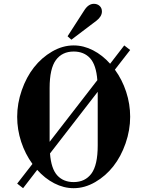

<svg xmlns="http://www.w3.org/2000/svg" viewBox="-20 -968 752 1006"><path d="M70 -6 101 18 175 -78C201.7 -48 231.5 -24.5 264.5 -7.5C297.5 9.5 331.3 18 366 18C404.7 18 442.3 7.3 479 -14C515.7 -35.3 547.3 -63 574 -97C600.7 -131 622 -171 638 -217C654 -263 662 -309.3 662 -356C662 -400.7 655 -444.3 641 -487C627 -529.7 607.3 -568.3 582 -603L662 -706L631 -730L557 -634C530.3 -664 500.5 -687.5 467.5 -704.5C434.5 -721.5 400.7 -730 366 -730C327.3 -730 289.7 -719.3 253 -698C216.3 -676.7 184.7 -649 158 -615C131.3 -581 110 -541 94 -495C78 -449 70 -402.7 70 -356C70 -311.3 77 -267.7 91 -225C105 -182.3 124.7 -143.7 150 -109ZM242 -164 492 -487V-206C492 -137.3 481 -88.2 459 -58.5C437 -28.8 406 -14 366 -14C330 -14 301.3 -25.7 280 -49C258.7 -72.3 246 -110.7 242 -164ZM240 -225V-506C240 -574.7 251 -623.8 273 -653.5C295 -683.2 326 -698 366 -698C402 -698 430.7 -686.3 452 -663C473.3 -639.7 486 -601.3 490 -548ZM334 -778 354 -760 486 -860C504.7 -874.7 514 -890.7 514 -908C514 -920 510 -929.7 502 -937C494 -944.3 484 -948 472 -948C453.3 -948 437 -937.3 423 -916Z"/></svg>

Font: Km Standard TT
Style: Bold
Weight: 700
Designer: Alexey Kryukov <alexios@thessalonica.org.ru>
Version: Version 2.0.2